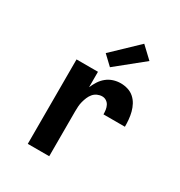

<svg xmlns="http://www.w3.org/2000/svg" viewBox="-180 -899 961 1024"><g transform="rotate(30 300.0 -386.5)"><path d="M140 0V-520H272V-425Q281 -446 293.5 -465.5Q306 -485 324 -499.5Q342 -514 364 -521Q386 -528 409 -528Q431 -528 452.5 -521.5Q474 -515 490.5 -500.5Q507 -486 517.5 -466.5Q528 -447 533.5 -425.5Q539 -404 541 -382Q543 -360 543 -338H411Q411 -352 409 -365.5Q407 -379 401 -391Q395 -403 383.5 -410.5Q372 -418 358 -418Q343 -418 328.5 -411.5Q314 -405 304 -393Q294 -381 288 -366.5Q282 -352 278 -337Q274 -322 273 -306.5Q272 -291 272 -276V0ZM315 -573 258 -627 411 -773 481 -707Z"/></g></svg>

Font: Iosevka SS04 XBd Ex
Style: Regular
Weight: 800
Width: 7
Monospace: yes
Designer: Belleve Invis
Foundry: Belleve Invis
Version: Version 19.0.0; ttfautohint (v1.8.4)